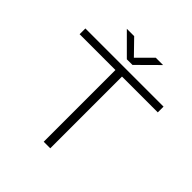

<svg xmlns="http://www.w3.org/2000/svg" viewBox="-225 -1035 1202 1202"><g transform="rotate(45 376.0 -434.0)"><path d="M347 0V-635H30V-686H722V-635H405V0ZM215 -868H280L386 -759H362L471 -868H536L400 -733H350Z"/></g></svg>

Font: Archivo Expanded Thin
Style: Regular
Weight: 250
Width: 7
Designer: Hector Gatti
Foundry: Omnibus-Type
Version: Version 2.001